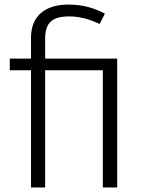

<svg xmlns="http://www.w3.org/2000/svg" viewBox="-20 -822 647 842"><path d="M281 -802C173 -802 116 -748 116 -657V-565H23V-514H116V0H178V-514H431V0H494V-565H178V-653C178 -725 212 -750 283 -750C335 -750 378 -735 417 -717L440 -762C395 -786 345 -802 281 -802Z"/></svg>

Font: Glow Sans SC Normal
Style: Regular
Weight: 400
Designer: Ryoko NISHIZUKA (kana, bopomofo & ideographs); Paul D. Hunt (Latin, Greek & Cyrillic); Sandoll Communications, Soo-young
Version: Version 0.93